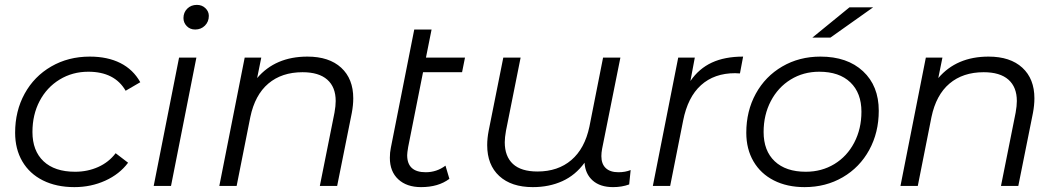

<svg xmlns="http://www.w3.org/2000/svg" viewBox="-20 -762 4341 787"><path d="M42 -218Q42 -307 81 -378Q120 -449 190 -489.5Q260 -530 348 -530Q421 -530 473.5 -503.5Q526 -477 555 -425L495 -390Q450 -468 342 -468Q277 -468 224.5 -436Q172 -404 142.5 -348Q113 -292 113 -221Q113 -144 158.5 -101Q204 -58 288 -58Q339 -58 382.5 -77.5Q426 -97 454 -134L505 -95Q470 -48 411.5 -21.5Q353 5 285 5Q211 5 156 -22.5Q101 -50 71.5 -100.5Q42 -151 42 -218Z M714 -526H785L681 0H610ZM732 -688Q732 -711 747.5 -726.5Q763 -742 787 -742Q808 -742 822 -728.5Q836 -715 836 -697Q836 -673 820 -657Q804 -641 780 -641Q759 -641 745.5 -655Q732 -669 732 -688Z M1428 -359Q1428 -331 1422 -299L1362 0H1291L1351 -300Q1356 -328 1356 -348Q1356 -405 1321.5 -435.5Q1287 -466 1220 -466Q1135 -466 1080 -419.5Q1025 -373 1006 -282L950 0H879L983 -526H1051L1034 -442Q1109 -530 1240 -530Q1329 -530 1378.5 -484.5Q1428 -439 1428 -359Z M1653 -159Q1649 -135 1649 -126Q1649 -56 1725 -56Q1770 -56 1806 -83L1822 -29Q1777 5 1706 5Q1647 5 1612.5 -27Q1578 -59 1578 -115Q1578 -137 1582 -156L1678 -641H1749L1726 -526H1886L1874 -466H1714Z M2565 -65 2559 -6Q2529 5 2493 5Q2440 5 2409.5 -22Q2379 -49 2376 -95Q2339 -44 2285 -19.5Q2231 5 2164 5Q2076 5 2026.5 -40.5Q1977 -86 1977 -167Q1977 -195 1983 -226L2043 -526H2114L2054 -226Q2049 -198 2049 -179Q2049 -121 2082.5 -90Q2116 -59 2183 -59Q2267 -59 2322 -106Q2377 -153 2396 -243L2452 -526H2523L2448 -152Q2445 -136 2445 -122Q2445 -90 2463 -73Q2481 -56 2515 -56Q2543 -56 2565 -65Z M3026 -530 3013 -461 2993 -462Q2908 -462 2853.5 -413Q2799 -364 2780 -267L2727 0H2656L2760 -526H2828L2810 -430Q2845 -481 2898 -505.5Q2951 -530 3026 -530Z M3039 -218Q3039 -307 3078 -378Q3117 -449 3186.5 -489.5Q3256 -530 3343 -530Q3453 -530 3517.5 -470Q3582 -410 3582 -308Q3582 -219 3543 -147.5Q3504 -76 3434.5 -35.5Q3365 5 3278 5Q3206 5 3152 -22.5Q3098 -50 3068.5 -100.5Q3039 -151 3039 -218ZM3511 -304Q3511 -381 3465.5 -424.5Q3420 -468 3338 -468Q3273 -468 3221 -436Q3169 -404 3139.5 -347.5Q3110 -291 3110 -221Q3110 -144 3155.5 -101Q3201 -58 3283 -58Q3348 -58 3400 -89.5Q3452 -121 3481.5 -177.5Q3511 -234 3511 -304ZM3462 -732H3559L3384 -608H3310Z M4220 -359Q4220 -331 4214 -299L4154 0H4083L4143 -300Q4148 -328 4148 -348Q4148 -405 4113.5 -435.5Q4079 -466 4012 -466Q3927 -466 3872 -419.5Q3817 -373 3798 -282L3742 0H3671L3775 -526H3843L3826 -442Q3901 -530 4032 -530Q4121 -530 4170.5 -484.5Q4220 -439 4220 -359Z"/></svg>

Font: Montserrat Alternates
Style: Italic
Weight: 400
Italic angle: -11.3°
Designer: Julieta Ulanovsky
Foundry: Julieta Ulanovsky
Version: Version 7.200